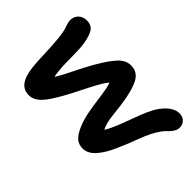

<svg xmlns="http://www.w3.org/2000/svg" viewBox="-81 -791 1082 1082"><g transform="rotate(45 460.0 -250.0)"><path d="M188 15Q143 15 119 -23Q95 -61 90 -148Q87 -203 85 -252.5Q83 -302 78 -344Q73 -386 61 -417Q50 -447 57 -469Q64 -491 81.5 -503Q99 -515 122 -515Q149 -515 165.5 -502Q182 -489 192 -454Q204 -417 206 -371.5Q208 -326 208 -279Q208 -232 213 -190.5Q218 -149 234 -119L186 -117Q207 -141 224 -169.5Q241 -198 257 -230.5Q273 -263 291 -298.5Q309 -334 331 -372Q371 -441 404 -476.5Q437 -512 478 -512Q510 -512 531 -495Q552 -478 565 -444Q578 -410 588 -359Q595 -321 598.5 -285.5Q602 -250 606.5 -219.5Q611 -189 620 -165.5Q629 -142 646 -127L606 -118Q629 -145 647 -183.5Q665 -222 680.5 -265Q696 -308 712 -349.5Q728 -391 746 -424Q759 -447 777 -467.5Q795 -488 817 -501Q839 -514 863 -514Q881 -514 895 -505Q909 -496 915.5 -481Q922 -466 919 -447Q916 -432 906 -418.5Q896 -405 881 -391Q862 -372 846 -345.5Q830 -319 816.5 -287.5Q803 -256 791 -223Q779 -190 765 -159Q736 -88 710.5 -51.5Q685 -15 662 -1Q639 13 617 13Q584 13 562 -6Q540 -25 519 -76Q504 -115 496 -158.5Q488 -202 482.5 -244.5Q477 -287 470.5 -321Q464 -355 451 -374L473 -372Q450 -348 430.5 -314.5Q411 -281 391 -240.5Q371 -200 348 -156Q325 -112 296 -66Q278 -38 260.5 -20Q243 -2 225 6.5Q207 15 188 15Z"/></g></svg>

Font: Shantell Sans SemiBold
Style: Italic
Weight: 600
Italic angle: -11°
Designer: Stephen Nixon, Anya Danilova, Shantell Martin
Foundry: Arrow Type
Version: Version 1.011;[c5ecc13dd]